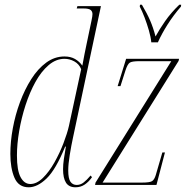

<svg xmlns="http://www.w3.org/2000/svg" viewBox="-20 -786 790 816"><path d="M102 10Q59 10 41.5 -30.5Q24 -71 24 -132Q24 -184 34.5 -241Q45 -298 65 -352Q85 -406 113 -450Q141 -494 176.5 -520Q212 -546 254 -546Q280 -546 298.5 -535.5Q317 -525 330 -507Q334 -530 339 -555Q344 -580 347 -594L369 -699Q371 -708 372 -715Q373 -722 373 -726Q373 -737 365.5 -743.5Q358 -750 335 -750H306L309 -760H409L290 -200Q283 -168 276.5 -128Q270 -88 270 -62Q270 -27 279.5 -13.5Q289 0 306 0Q322 0 335.5 -10.5Q349 -21 365 -40L371 -33Q358 -14 340.5 -2Q323 10 301 10Q273 10 260.5 -9.5Q248 -29 248 -67Q248 -87 251.5 -110.5Q255 -134 260 -163H257Q217 -65 178 -27.5Q139 10 102 10ZM109 -4Q136 -4 162.5 -30Q189 -56 211.5 -96Q234 -136 250 -178Q266 -220 273 -251L325 -492Q316 -514 296 -525Q276 -536 254 -536Q218 -536 186.5 -509Q155 -482 130.5 -437.5Q106 -393 88.5 -339Q71 -285 61.5 -229Q52 -173 52 -125Q52 -62 67.5 -33Q83 -4 109 -4ZM384 0 386 -10 708 -526H573Q542 -526 532 -520Q522 -514 513 -486L492 -420H480L516 -536H741L739 -527L416 -10H583Q616 -10 626 -16Q636 -22 642 -42L670 -138H681L645 0ZM623 -606Q621 -628 613 -656Q605 -684 594.5 -711.5Q584 -739 574 -758L575 -766H583Q605 -729 618 -699Q631 -669 641 -631Q658 -662 682 -696.5Q706 -731 742 -766H750L749 -758Q717 -721 692 -681.5Q667 -642 651 -606Z"/></svg>

Font: Noto Serif Display ExtraCondensed Thin
Style: Italic
Weight: 100
Width: 2
Italic angle: -12°
Designer: Monotype Design Team
Foundry: Monotype Imaging Inc.
Version: Version 2.009